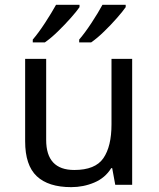

<svg xmlns="http://www.w3.org/2000/svg" viewBox="-20 -768 661 798"><path d="M443.4 -523.4H529.3V0H459L446.3 -69.3H442.4Q417 -28.3 371.8 -9.3Q326.7 9.8 275.9 9.8Q181.2 9.8 132.8 -35.6Q84.5 -81.1 84.5 -180.7V-523.4H171.9V-186.5Q171.9 -61.5 288.6 -61.5Q376 -61.5 409.7 -110.6Q443.4 -159.7 443.4 -251ZM502.4 -748V-738.3Q490.7 -721.2 466.3 -693.4Q441.9 -665.5 413.1 -637.5Q384.3 -609.4 358.9 -591.8H309.1V-603.5Q333 -631.3 360.6 -673.3Q388.2 -715.3 405.8 -748ZM310.5 -748V-738.3Q298.8 -721.2 274.2 -693.4Q249.5 -665.5 220.7 -637.5Q191.9 -609.4 166.5 -591.8H116.2V-603.5Q140.1 -631.3 167.5 -673.3Q194.8 -715.3 212.9 -748Z"/></svg>

Font: Lunasima
Style: Regular
Weight: 400
Designer: The DocRepair Project, Monotype Design Team
Foundry: Google
Version: Version 2.009